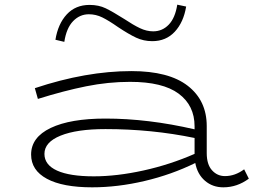

<svg xmlns="http://www.w3.org/2000/svg" viewBox="-20 -788 1099 821"><path d="M1044 -24Q994 13 935 13Q889 13 856.5 -15Q824 -43 815 -91Q713 -41 598 -14Q483 13 374 13Q248 13 180.5 -23.5Q113 -60 113 -127Q113 -201 197 -241Q281 -281 431 -281Q613 -281 812 -235V-248Q812 -337 744 -387.5Q676 -438 536 -438Q443 -438 348.5 -419Q254 -400 142 -365L129 -411Q348 -484 542 -484Q702 -484 783 -421Q864 -358 864 -249V-133Q864 -85 886.5 -60Q909 -35 942 -35Q985 -35 1024 -64ZM381 -34Q480 -34 593.5 -59Q707 -84 812 -130V-198Q629 -236 431 -236Q308 -236 239 -208Q170 -180 170 -130Q170 -83 224 -58.5Q278 -34 381 -34ZM485 -672Q445 -700 417.5 -713.5Q390 -727 360 -727Q321 -727 292.5 -697.5Q264 -668 255 -609L217 -618Q228 -686 265.5 -726.5Q303 -767 363 -767Q402 -767 432 -752.5Q462 -738 511 -707Q550 -681 578.5 -667.5Q607 -654 635 -654Q674 -654 701.5 -682.5Q729 -711 738 -768L776 -760Q765 -693 727.5 -652.5Q690 -612 631 -612Q594 -612 562 -627Q530 -642 485 -672Z"/></svg>

Font: BioRhyme Expanded Light
Style: Regular
Weight: 300
Width: 7
Designer: Aoife Mooney
Foundry: Aoife Mooney Type
Version: Version 1.001